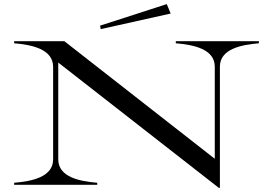

<svg xmlns="http://www.w3.org/2000/svg" viewBox="-20 -901 1326 936"><path d="M837 -700V-690C921 -683 1027 -663 1027 -576V-127L294 -700H49V-690C132 -683 238 -663 239 -576V-124C239 -37 133 -17 49 -10V0H454V-10C370 -17 264 -37 264 -124V-596L1047 15H1052V-576C1052 -663 1158 -683 1242 -690V-700ZM812 -835 793 -881 468 -776 471 -759Z"/></svg>

Font: Sprat Extended
Style: Regular
Weight: 400
Width: 9
Designer: Ethan Nakache
Foundry: Collletttivo
Version: Version 2.000;Glyphs 3.2 (3217)